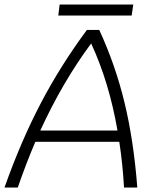

<svg xmlns="http://www.w3.org/2000/svg" viewBox="-62 -833 702 853"><path d="M468 -203H95Q54 -107 17 0H-42Q31 -206 119 -374Q207 -542 324 -700H379Q451 -544 491.5 -376Q532 -208 548 0H489Q483 -105 468 -203ZM460 -253Q423 -467 343 -640Q216 -469 117 -253ZM203 -813H530L523 -764H197Z"/></svg>

Font: Krub Light
Style: Italic
Weight: 300
Italic angle: -8°
Designer: Ekaluck Peanpanawate
Foundry: Cadson Demak Co.,Ltd.
Version: Version 1.000; ttfautohint (v1.6)